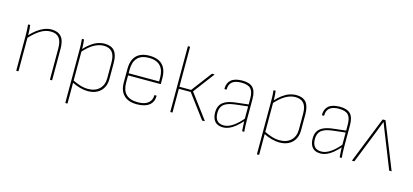

<svg xmlns="http://www.w3.org/2000/svg" viewBox="-69 -1211 4140 1923"><g transform="rotate(15 2001.5 -249.0)"><path d="M446 0Q442 0 442 -4V-325Q442 -399 414 -434Q386 -469 326 -469Q270 -469 217 -435Q164 -401 111 -342V-369Q146 -408 182 -435Q218 -462 255 -476.5Q292 -491 329 -491Q396 -491 430.5 -452Q465 -413 465 -328V-4Q465 0 461 0ZM97 0Q93 0 93 -4V-368Q93 -394 91.5 -422Q90 -450 88 -475Q88 -479 91 -479H107Q110 -479 110 -475Q112 -459 113.5 -441.5Q115 -424 115.5 -406Q116 -388 116 -370V-359V-4Q116 0 112 0Z M835 12Q798 12 754 0Q710 -12 666 -35L665 -58Q709 -36 750.5 -23Q792 -10 833 -10Q907 -10 950 -51.5Q993 -93 993 -164V-327Q993 -400 964 -434.5Q935 -469 876 -469Q827 -469 776 -440.5Q725 -412 668 -348V-375Q704 -415 739.5 -441Q775 -467 810 -479Q845 -491 880 -491Q949 -491 982.5 -451.5Q1016 -412 1016 -327V-164Q1016 -82 967.5 -35Q919 12 835 12ZM655 185Q651 185 651 181V-369Q651 -393 650 -421Q649 -449 646 -475Q646 -479 649 -479H665Q668 -479 668 -475Q670 -458 671.5 -440Q673 -422 673.5 -405.5Q674 -389 674 -373V-363V181Q674 185 670 185Z M1349 12Q1259 13 1211.5 -32.5Q1164 -78 1164 -163V-305Q1164 -397 1210 -444Q1256 -491 1345 -491Q1435 -491 1480.5 -444Q1526 -397 1526 -306V-249Q1526 -245 1522 -245H1187V-168Q1187 -90 1227.5 -50Q1268 -10 1350 -10Q1420 -10 1456.5 -39.5Q1493 -69 1493 -120Q1493 -123 1497 -123H1512Q1516 -123 1516 -120Q1516 -58 1473.5 -23.5Q1431 11 1349 12ZM1187 -267H1503V-305Q1503 -386 1463 -427.5Q1423 -469 1345 -469Q1266 -469 1226.5 -427Q1187 -385 1187 -305Z M2046 -5Q2048 -4 2046.5 -2Q2045 0 2043 0H2023Q2021 0 2019 -2L1836 -247H1713V-4Q1713 0 1709 0H1694Q1690 0 1690 -4V-679Q1690 -683 1694 -683H1709Q1713 -683 1713 -679V-268H1835L1993 -477Q1995 -479 1998 -479H2018Q2020 -479 2021 -478Q2022 -477 2019 -474L1857 -259Z M2439 0Q2437 0 2436 -1.5Q2435 -3 2435 -4Q2433 -28 2431.5 -54.5Q2430 -81 2429 -109V-121V-338Q2429 -408 2401 -438.5Q2373 -469 2304 -469Q2177 -469 2177 -366Q2177 -362 2174 -362H2158Q2154 -362 2154 -367Q2154 -425 2190.5 -457.5Q2227 -490 2305 -491Q2381 -492 2416.5 -456.5Q2452 -421 2452 -339V-111Q2452 -82 2453.5 -55.5Q2455 -29 2457 -4Q2458 0 2454 0ZM2239 12Q2181 12 2153 -21Q2125 -54 2125 -113Q2125 -158 2142.5 -188Q2160 -218 2198.5 -236Q2237 -254 2297 -261L2435 -277V-257L2297 -241Q2216 -231 2182 -201.5Q2148 -172 2148 -114Q2148 -64 2170.5 -36.5Q2193 -9 2242 -9Q2287 -9 2337.5 -43.5Q2388 -78 2439 -141V-113Q2399 -68 2365 -40.5Q2331 -13 2300 -0.5Q2269 12 2239 12Z M2822 12Q2785 12 2741 0Q2697 -12 2653 -35L2652 -58Q2696 -36 2737.5 -23Q2779 -10 2820 -10Q2894 -10 2937 -51.5Q2980 -93 2980 -164V-327Q2980 -400 2951 -434.5Q2922 -469 2863 -469Q2814 -469 2763 -440.5Q2712 -412 2655 -348V-375Q2691 -415 2726.5 -441Q2762 -467 2797 -479Q2832 -491 2867 -491Q2936 -491 2969.5 -451.5Q3003 -412 3003 -327V-164Q3003 -82 2954.5 -35Q2906 12 2822 12ZM2642 185Q2638 185 2638 181V-369Q2638 -393 2637 -421Q2636 -449 2633 -475Q2633 -479 2636 -479H2652Q2655 -479 2655 -475Q2657 -458 2658.5 -440Q2660 -422 2660.5 -405.5Q2661 -389 2661 -373V-363V181Q2661 185 2657 185Z M3450 0Q3448 0 3447 -1.5Q3446 -3 3446 -4Q3444 -28 3442.5 -54.5Q3441 -81 3440 -109V-121V-338Q3440 -408 3412 -438.5Q3384 -469 3315 -469Q3188 -469 3188 -366Q3188 -362 3185 -362H3169Q3165 -362 3165 -367Q3165 -425 3201.5 -457.5Q3238 -490 3316 -491Q3392 -492 3427.5 -456.5Q3463 -421 3463 -339V-111Q3463 -82 3464.5 -55.5Q3466 -29 3468 -4Q3469 0 3465 0ZM3250 12Q3192 12 3164 -21Q3136 -54 3136 -113Q3136 -158 3153.5 -188Q3171 -218 3209.5 -236Q3248 -254 3308 -261L3446 -277V-257L3308 -241Q3227 -231 3193 -201.5Q3159 -172 3159 -114Q3159 -64 3181.5 -36.5Q3204 -9 3253 -9Q3298 -9 3348.5 -43.5Q3399 -78 3450 -141V-113Q3410 -68 3376 -40.5Q3342 -13 3311 -0.5Q3280 12 3250 12Z M3578 0Q3573 0 3575 -4L3763 -476Q3765 -479 3769 -479H3789Q3793 -479 3795 -476L3984 -4Q3987 0 3981 0H3964Q3961 0 3959 -3L3828 -333Q3816 -364 3803.5 -394.5Q3791 -425 3780 -456H3779Q3766 -425 3754 -393.5Q3742 -362 3730 -330L3600 -3Q3598 0 3595 0Z"/></g></svg>

Font: Sofia Sans Thin
Style: Regular
Weight: 250
Designer: Botio Nikoltchev, Ani Petrova
Foundry: lettersoup
Version: Version 4.101